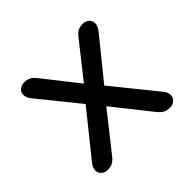

<svg xmlns="http://www.w3.org/2000/svg" viewBox="-126 -641 793 793"><g transform="rotate(-45 271.0 -244.0)"><path d="M64.3 -61.1 236 -274.9V-228.2L75 -427.6Q61.8 -444.1 61.8 -459.7Q61.8 -475.4 73.2 -484.9Q84.7 -494.4 100.7 -494.4Q118.1 -494.4 129.5 -488.4Q141 -482.4 152 -468.5L288.4 -295.1H255.3L392.3 -468.5Q403.3 -482.4 414.8 -488.4Q426.2 -494.4 443 -494.4Q459 -494.4 470.2 -484.6Q481.3 -474.7 481.3 -459.1Q481.3 -443.4 468 -426.9L308.5 -230V-272.2L479.4 -61.1Q492.7 -44.6 492.4 -29.2Q492.1 -13.9 480.9 -4.1Q469.8 5.7 453.1 5.7Q436.4 5.7 424.5 -0.6Q412.7 -6.9 401.7 -20.2L254.9 -205.1H287.2L141 -20.2Q130.4 -6.9 118.5 -0.6Q106.7 5.7 89.9 5.7Q73.9 5.7 62.8 -3.8Q51.6 -13.3 51.3 -28.9Q51 -44.6 64.3 -61.1Z"/></g></svg>

Font: SN Pro Thin
Style: Regular
Weight: 200
Designer: Tobias Whetton
Foundry: Supernotes
Version: Version 1.003;Glyphs 3.3 (3324)